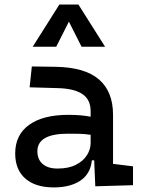

<svg xmlns="http://www.w3.org/2000/svg" viewBox="-20 -815 626 845"><path d="M216.8 9.8Q135.7 9.8 91.3 -29.3Q46.9 -68.4 46.9 -139.6Q46.9 -221.7 108.2 -265.6Q169.4 -309.6 281.2 -309.6Q336.9 -309.6 378.9 -301.3V-325.2Q378.9 -377 342.5 -401.1Q306.2 -425.3 234.4 -427.2L110.4 -430.7L120.1 -522.5L224.6 -521Q353 -519 415.3 -465.6Q477.5 -412.1 477.5 -309.6V-93.8L565.4 -83V0L399.4 4.9L394.5 -109.4H384.3Q378.4 -49.8 333.7 -20Q289.1 9.8 216.8 9.8ZM233.4 -73.2Q281.7 -73.2 314.2 -89.8Q346.7 -106.4 362.8 -132.3Q378.9 -158.2 378.9 -185.5V-221.7Q354 -225.6 329.3 -226.1Q304.7 -226.6 279.3 -226.6Q144.5 -226.6 144.5 -149.4Q144.5 -113.3 167.7 -93.3Q190.9 -73.2 233.4 -73.2ZM124 -609.4 241.2 -794.9H325.2L442.4 -609.4H338.9L283.2 -719.7L227.5 -609.4Z"/></svg>

Font: Caskaydia Cove
Style: Regular
Weight: 400
Monospace: yes
Designer: Aaron Bell
Foundry: Saja Typeworks
Version: Version 4.300; ttfautohint (v1.8.3)